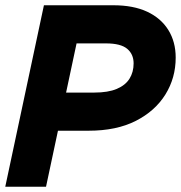

<svg xmlns="http://www.w3.org/2000/svg" viewBox="-31 -710 688 730"><path d="M102 -213 133 -358H327Q380 -358 413 -372Q446 -386 461.5 -411Q477 -436 477 -469Q477 -504 452.5 -524.5Q428 -545 372 -545H173L204 -690H400Q476 -690 528.5 -665.5Q581 -641 609 -596Q637 -551 637 -491Q637 -414 598 -351Q559 -288 485.5 -250.5Q412 -213 306 -213ZM-11 0 136 -690H291L144 0Z"/></svg>

Font: Radio Canada Big
Style: Bold Italic
Weight: 700
Italic angle: -12°
Designer: Étienne Aubert Bonn
Foundry: Coppers and Brasses
Version: Version 1.001